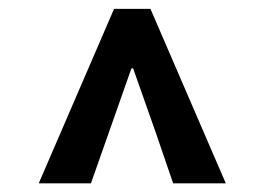

<svg xmlns="http://www.w3.org/2000/svg" viewBox="-20 -780 602 438"><path d="M68.4 -361.8 240.2 -759.8H323.2L495.1 -361.8H375L335 -478.5L283.7 -624H279.8L187.5 -361.8Z"/></svg>

Font: Reddit Mono
Style: Bold
Weight: 700
Designer: Stephen Hutchings
Foundry: Reddit
Version: Version 1.009